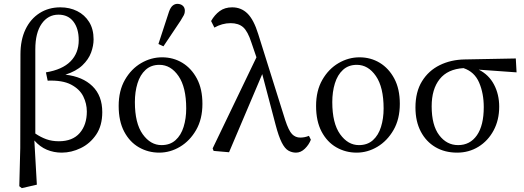

<svg xmlns="http://www.w3.org/2000/svg" viewBox="-20 -778 2716 995"><path d="M163 -522V-86Q191 -67 220 -56.5Q249 -46 285 -46Q356 -46 393 -88.5Q430 -131 430 -200Q430 -241 411.5 -278.5Q393 -316 348.5 -339.5Q304 -363 227 -360L218 -403Q303 -417 345.5 -460Q388 -503 388 -570Q388 -630 360.5 -666Q333 -702 283 -702Q229 -702 196 -655Q163 -608 163 -522ZM80 187 85 -11 86 -496Q86 -571 112 -625.5Q138 -680 185 -710Q232 -740 293 -740Q341 -740 380 -720.5Q419 -701 442 -664Q465 -627 465 -574Q465 -541 452 -505.5Q439 -470 407 -439.5Q375 -409 319 -391Q408 -381 459 -331.5Q510 -282 510 -197Q510 -127 478.5 -80.5Q447 -34 398.5 -10.5Q350 13 300 13Q259 13 223 -2Q187 -17 158 -50L171 179L93 197Z M805 13Q748 13 700 -14.5Q652 -42 623.5 -96Q595 -150 595 -229Q595 -308 627.5 -364.5Q660 -421 711.5 -451Q763 -481 820 -481Q878 -481 925 -452.5Q972 -424 1000.5 -370.5Q1029 -317 1029 -240Q1029 -161 996.5 -104.5Q964 -48 913 -17.5Q862 13 805 13ZM817 -26Q861 -26 889.5 -51.5Q918 -77 931.5 -120.5Q945 -164 945 -216Q945 -326 905 -384Q865 -442 806 -442Q763 -442 734.5 -416Q706 -390 692.5 -346Q679 -302 679 -249Q679 -139 719.5 -82.5Q760 -26 817 -26ZM801 -550 856 -718Q864 -740 875 -749Q886 -758 899 -758Q916 -758 927 -748.5Q938 -739 938 -722Q938 -710 933 -700Q928 -690 916 -671L827 -538Z M1514 13Q1493 13 1474.5 2.5Q1456 -8 1440 -39.5Q1424 -71 1408 -132L1339 -394L1167 11L1087 4L1082 -9L1309 -481L1283 -557Q1264 -616 1240 -637Q1216 -658 1175 -658Q1153 -658 1131.5 -652Q1110 -646 1091 -635L1074 -669Q1092 -701 1118.5 -720.5Q1145 -740 1183 -740Q1230 -740 1262.5 -708Q1295 -676 1318 -602L1458 -156Q1476 -101 1493.5 -83Q1511 -65 1536 -65Q1559 -65 1581 -74L1591 -54Q1581 -28 1560 -7.5Q1539 13 1514 13Z M1828 13Q1771 13 1723 -14.5Q1675 -42 1646.5 -96Q1618 -150 1618 -229Q1618 -308 1650.5 -364.5Q1683 -421 1734.5 -451Q1786 -481 1843 -481Q1901 -481 1948 -452.5Q1995 -424 2023.5 -370.5Q2052 -317 2052 -240Q2052 -161 2019.5 -104.5Q1987 -48 1936 -17.5Q1885 13 1828 13ZM1840 -26Q1884 -26 1912.5 -51.5Q1941 -77 1954.5 -120.5Q1968 -164 1968 -216Q1968 -326 1928 -384Q1888 -442 1829 -442Q1786 -442 1757.5 -416Q1729 -390 1715.5 -346Q1702 -302 1702 -249Q1702 -139 1742.5 -82.5Q1783 -26 1840 -26Z M2349 13Q2285 13 2236.5 -15.5Q2188 -44 2160.5 -96.5Q2133 -149 2133 -221Q2133 -302 2167 -357Q2201 -412 2259 -440.5Q2317 -469 2389 -470L2653 -475L2657 -403L2461 -417Q2513 -391 2540 -340Q2567 -289 2567 -225Q2567 -156 2538 -102Q2509 -48 2459.5 -17.5Q2410 13 2349 13ZM2217 -227Q2217 -129 2256 -77.5Q2295 -26 2354 -26Q2416 -26 2451.5 -77Q2487 -128 2487 -223Q2487 -294 2463 -350Q2439 -406 2382 -425Q2300 -420 2258.5 -368Q2217 -316 2217 -227Z"/></svg>

Font: Source Serif 4 Subhead
Style: Regular
Weight: 400
Designer: Frank Grießhammer
Foundry: Adobe Systems Incorporated
Version: Version 4.004;hotconv 1.0.117;makeotfexe 2.5.65602